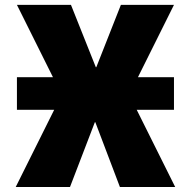

<svg xmlns="http://www.w3.org/2000/svg" viewBox="-20 -750 766 770"><path d="M43 0 197.3 -309.6H47.9V-440.4H192.4L47.9 -730.5H264.6L364.3 -480.5H366.2L464.8 -730.5H677.7L533.2 -440.4H677.7V-309.6H528.3L682.6 0H460.9L362.3 -259.8H360.4L260.7 0Z"/></svg>

Font: GenEi M Gothic v2 Black
Style: Regular
Weight: 900
Version: Version 2.0